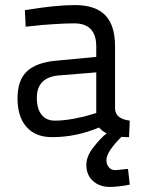

<svg xmlns="http://www.w3.org/2000/svg" viewBox="-20 -530 562 756"><path d="M484 135 491 197Q446 206 412 206Q372 206 346 182.5Q320 159 320 119Q320 85 348.5 49Q377 13 400 -5Q383 -13 370 -28Q280 10 185 10Q120 10 84.5 -30Q49 -70 49 -143Q49 -214 86 -249Q123 -284 201 -291L359 -306V-347Q359 -438 272 -438Q240 -438 192 -435Q144 -432 112 -428L81 -425L78 -490Q198 -510 275 -510Q355 -510 394 -470.5Q433 -431 433 -347V-101Q435 -62 491 -55L488 10Q467 10 458 9Q399 68 399 100Q399 117 408.5 128.5Q418 140 435 140ZM359 -245 211 -233Q125 -225 125 -145Q125 -102 143.5 -78.5Q162 -55 196 -55Q230 -55 270.5 -62.5Q311 -70 335 -78L359 -85Z"/></svg>

Font: TitilliumText22L Rg
Style: Regular
Weight: 400
Designer: Campivisivi
Foundry: Campivisivi
Version: 1.000